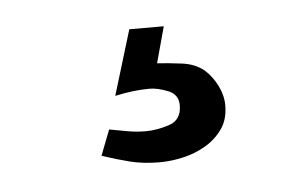

<svg xmlns="http://www.w3.org/2000/svg" viewBox="-28 -50 356 233"><g transform="rotate(-5 150.0 66.0)"><path d="M101 103Q112 105 123 107Q134 109 145 109Q159 109 174 104Q189 99 189 81Q189 68 176.5 63Q164 58 154 58Q135 58 112 63L136 -16H178L166 28Q180 29 196 31Q212 33 223 42Q232 50 238 62Q244 74 244 86Q244 103 236 114.5Q228 126 215.5 133.5Q203 141 188 144.5Q173 148 159 148Q139 148 123 144Q107 140 89 134Z"/></g></svg>

Font: Osterbar
Style: Regular
Weight: 500
Width: 3
Designer: Peter Wiegel, Basierend auf Erbar schmal-halbfette Grotesk v. Jacob Erbar
Foundry: Peter Wiegel
Version: Version 1.0